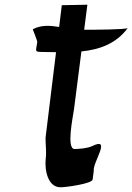

<svg xmlns="http://www.w3.org/2000/svg" viewBox="-20 -778 561 813"><path d="M241.7 -756 230.4 -663.8C192.3 -670.1 154.4 -673.2 118.7 -654C118.7 -654 138.4 -605.1 137.8 -600C132.8 -561.4 123.6 -558.3 158.4 -558C177.4 -557.8 197.1 -557.3 217.3 -557L172.9 -195C172.5 -164.5 177.3 -137.8 173.8 -108C168 -58.4 182.2 15 236.1 15C260 15 370 -0.2 372.3 -18L376.9 -54C372.4 -92.4 454.7 -200.8 369.3 -159C351.9 -150.5 315.5 -147 295.8 -147C259.4 -147 289.8 -287.6 293.3 -315L324.7 -560.2C399.6 -567.9 471.2 -591.7 520.9 -659.3C512 -652.7 385.2 -652 336.4 -652L350 -758ZM520.9 -659.3C521.1 -659.5 521.3 -659.8 521.4 -660C521.4 -659.8 521.2 -659.5 520.9 -659.3Z"/></svg>

Font: Rocketfuel
Style: Italic
Weight: 400
Designer: Mew Too
Foundry: Cannot Into Space Fonts.
Version: Version 0.27